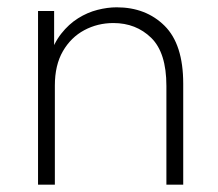

<svg xmlns="http://www.w3.org/2000/svg" viewBox="-20 -505 597 525"><path d="M84 0V-475H128V-349H115Q127 -387 147.5 -413Q168 -439 193.5 -455Q219 -471 246.5 -478Q274 -485 299 -485Q379 -485 430 -434.5Q481 -384 481 -276V0H435V-270Q435 -361 393.5 -401.5Q352 -442 290 -442Q247 -442 210.5 -422.5Q174 -403 152 -365Q130 -327 130 -271V0Z"/></svg>

Font: SUSE ExtraLight
Style: Regular
Weight: 250
Designer: Rene Bieder
Foundry: SUSE
Version: Version 1.000